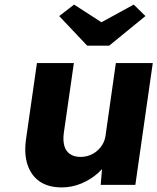

<svg xmlns="http://www.w3.org/2000/svg" viewBox="-20 -806 686 837"><path d="M250 11Q191 11 153.5 -14.5Q116 -40 100 -88Q84 -136 94 -203L141 -531H302L258 -225Q254 -193 260.5 -170Q267 -147 285 -134.5Q303 -122 331 -122Q352 -122 370.5 -129Q389 -136 403.5 -148.5Q418 -161 427.5 -177.5Q437 -194 440 -214L485 -531H646L570 0H419L428 -109L459 -121Q442 -83 409.5 -53.5Q377 -24 335.5 -6.5Q294 11 250 11ZM360 -607 238 -736 303 -786 436 -700H406L563 -786L614 -736L456 -607Z"/></svg>

Font: Lexend
Style: Bold Italic
Weight: 700
Italic angle: -8.13011°
Designer: Bonnie Shaver-Troup, Thomas Jockin
Foundry: Lexend
Version: Version 1.007